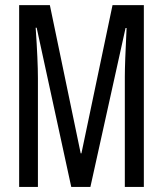

<svg xmlns="http://www.w3.org/2000/svg" viewBox="-20 -734 640 754"><path d="M259.8 0 124 -625H120.1Q128.9 -495.1 128.9 -426.8V0H55.2V-713.9H175.8L296.9 -131.8H299.8L421.9 -713.9H544.9V0H470.2V-433.1Q470.2 -482.9 477.1 -624H473.1L335 0Z"/></svg>

Font: Droid Sans Mono
Style: Regular
Weight: 400
Monospace: yes
Foundry: Ascender Corporation
Version: Version 1.00 build 112